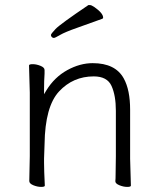

<svg xmlns="http://www.w3.org/2000/svg" viewBox="-20 -728 628 754"><path d="M491 -105 494 1Q494 6 479.5 6Q465 6 449 -0.5Q433 -7 433 -16V-17Q434 -25 434 -44L435 -115V-293Q435 -353 418 -390.5Q401 -428 348 -428Q267 -428 212 -369Q157 -310 155 -162Q154 -129 153 -105V-89Q153 -59 156 1Q156 6 141.5 6Q127 6 111 -0.5Q95 -7 95 -17L97 -115V-364L94 -471Q94 -476 108.5 -476Q123 -476 139 -469.5Q155 -463 155 -453V-439Q153 -411 153 -376V-358L162 -373Q194 -425 244 -452.5Q294 -480 344 -480Q433 -480 466 -420Q491 -375 491 -297ZM155 -439ZM381 -654Q332 -636 283.5 -619Q235 -602 215.5 -590.5Q196 -579 191.5 -579Q187 -579 183.5 -582.5Q180 -586 180 -590.5Q180 -595 198 -614Q216 -633 327 -708H334Q339 -708 351 -700Q385 -676 385 -659Q385 -655 381 -654Z"/></svg>

Font: LXGW WenKai Lite Light
Style: Regular
Weight: 300
Designer: LXGW / Fontworks Inc.
Foundry: LXGW / Fontworks Inc.
Version: Version 1.511; March 25, 2025